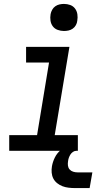

<svg xmlns="http://www.w3.org/2000/svg" viewBox="-20 -769 540 979"><path d="M27 0V-80H169L230 -450H113V-530H334L259 -80H377V0ZM306 -611Q290 -611 274.5 -616.5Q259 -622 249.5 -634.5Q240 -647 237.5 -663.5Q235 -680 238 -697Q240 -708 246 -719Q252 -730 262 -737Q272 -744 283.5 -746.5Q295 -749 306 -749Q323 -749 338 -743.5Q353 -738 362.5 -725.5Q372 -713 374.5 -696.5Q377 -680 374 -663Q373 -652 367 -641Q361 -630 351 -623Q341 -616 329.5 -613.5Q318 -611 306 -611ZM362 190Q346 190 329.5 188Q313 186 298.5 180.5Q284 175 271.5 165Q259 155 252 141.5Q245 128 243.5 111.5Q242 95 245 78Q249 56 259.5 34.5Q270 13 288 -2.5Q306 -18 329 -24.5Q352 -31 374 -31L369 0Q360 0 352 5.5Q344 11 339 19Q334 27 331 35.5Q328 44 327 53Q325 65 326.5 76Q328 87 335 95Q342 103 353 106.5Q364 110 376 110H451L437 190Z"/></svg>

Font: Iosevka Slab Medium Oblique
Style: Regular
Weight: 500
Italic angle: -9°
Monospace: yes
Designer: Belleve Invis
Foundry: Belleve Invis
Version: Version 11.1.1; ttfautohint (v1.8.3)